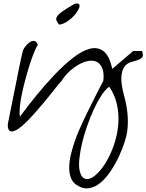

<svg xmlns="http://www.w3.org/2000/svg" viewBox="-20 -765 833 1093"><path d="M416 288.1Q391.6 271.5 382.3 244.1Q373 216.8 374 183.6Q375 150.4 383.8 113.8Q392.6 77.1 404.3 43Q416 8.8 428.7 -20.5Q441.4 -49.8 450.2 -68.4Q454.1 -77.1 462.9 -95.7Q471.7 -114.3 483.4 -137.7L532.2 -235.4Q543.9 -258.8 553.7 -277.3Q563.5 -295.9 568.4 -304.7Q573.2 -350.6 562 -377Q550.8 -403.3 530.3 -413.1Q509.8 -422.9 482.9 -418Q456.1 -413.1 428.2 -397.5Q400.4 -381.8 374.5 -357.9Q348.6 -334 331.1 -304.7Q325.2 -299.8 310.5 -281.7Q295.9 -263.7 275.4 -237.8Q254.9 -211.9 230 -181.6Q205.1 -151.4 179.2 -122.6Q153.3 -93.8 128.9 -69.3Q104.5 -44.9 83.5 -31.2Q62.5 -17.6 47.4 -16.6Q32.2 -15.6 26.4 -34.2Q25.4 -35.2 24.9 -40Q24.4 -44.9 24.4 -50.3Q24.4 -55.7 24.9 -60.5Q25.4 -65.4 26.4 -68.4Q28.3 -78.1 34.7 -109.4Q41 -140.6 49.3 -182.6Q57.6 -224.6 67.4 -272.5Q77.1 -320.3 85.4 -362.3Q93.8 -404.3 100.6 -435.1Q107.4 -465.8 110.4 -475.6Q112.3 -484.4 123 -499Q133.8 -513.7 147.5 -523.4Q161.1 -533.2 174.3 -532.2Q187.5 -531.2 195.3 -509.8Q185.5 -495.1 172.9 -463.9Q160.2 -432.6 147.9 -393.6Q135.7 -354.5 124 -311Q112.3 -267.6 104 -227.5Q95.7 -187.5 92.8 -153.8Q89.8 -120.1 93.8 -101.6Q134.8 -157.2 185.5 -219.7Q236.3 -282.2 289.1 -337.9Q341.8 -393.6 394 -434.6Q446.3 -475.6 490.7 -487.3Q535.2 -499 568.8 -474.1Q602.5 -449.2 619.1 -373L738.3 -474.6H789.1Q797.9 -447.3 788.6 -437.5Q779.3 -427.7 761.7 -422.4Q744.1 -417 723.1 -410.6Q702.1 -404.3 688 -384.8Q673.8 -365.2 670.9 -327.1Q668 -289.1 686.5 -219.7Q700.2 -170.9 705.6 -119.1Q710.9 -67.4 704.1 -16.6Q701.2 5.9 689 44.4Q676.8 83 657.2 125Q637.7 167 611.3 207Q585 247.1 554.2 273.4Q523.4 299.8 488.3 306.2Q453.1 312.5 416 288.1ZM432.6 203.1Q440.4 240.2 458.5 250Q476.6 259.8 500 248Q523.4 236.3 549.3 206.1Q575.2 175.8 597.2 133.8Q619.1 91.8 634.8 40.5Q650.4 -10.7 653.8 -64.5Q657.2 -118.2 645.5 -171.4Q633.8 -224.6 601.6 -271.5Q579.1 -254.9 556.6 -220.7Q534.2 -186.5 514.2 -142.6Q494.1 -98.6 476.6 -49.3Q459 0 447.8 47.4Q436.5 94.7 432.1 135.7Q427.7 176.8 432.6 203.1ZM315.4 -625Q308.6 -636.7 302.7 -646Q296.9 -655.3 302.7 -667.5Q308.6 -679.7 331.5 -697.3Q354.5 -714.8 405.3 -743.2Q423.8 -748 429.7 -741.2Q435.5 -734.4 431.2 -721.7Q426.8 -709 415 -692.4Q403.3 -675.8 386.7 -661.1Q370.1 -646.5 351.6 -636.2Q333 -626 315.4 -625Z"/></svg>

Font: Over the Rainbow
Style: Regular
Weight: 400
Designer: Kimberly Geswein
Foundry: Kimberly Geswein
Version: Version 1.002 2010